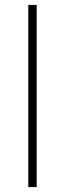

<svg xmlns="http://www.w3.org/2000/svg" viewBox="-20 -760 264 780"><path d="M95 0V-740H129V0Z"/></svg>

Font: Encode Sans SC Condensed Thin Thin
Style: Regular
Weight: 250
Version: Version 3.002